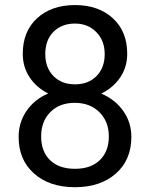

<svg xmlns="http://www.w3.org/2000/svg" viewBox="-20 -741 602 770"><path d="M490.2 -525.4C490.2 -585.3 470.9 -632.8 432.4 -668C393.8 -703.1 343.3 -720.7 280.8 -720.7C217.9 -720.7 167.3 -703.1 128.9 -668C90.5 -632.8 71.3 -585.3 71.3 -525.4C71.3 -490.2 80.4 -458.8 98.6 -431.2C116.9 -403.5 141.8 -381.8 173.3 -366.2C136.2 -350.3 107.2 -326.8 86.2 -295.9C65.2 -265 54.7 -230.3 54.7 -191.9C54.7 -130.7 75.3 -81.8 116.5 -45.2C157.6 -8.5 212.4 9.8 280.8 9.8C348.5 9.8 403.1 -8.5 444.6 -44.9C486.1 -81.4 506.8 -130.4 506.8 -191.9C506.8 -230.6 496 -265.3 474.4 -295.9C452.7 -326.5 423.3 -349.8 386.2 -365.7C418.1 -381.3 443.4 -403 462.2 -430.7C480.9 -458.3 490.2 -489.9 490.2 -525.4ZM416.5 -193.8C416.5 -153.8 404.5 -122.2 380.4 -98.9C356.3 -75.6 323.1 -64 280.8 -64C238.1 -64 204.8 -75.5 180.9 -98.6C157 -121.7 145 -153.5 145 -193.8C145 -234.2 157.3 -266.8 181.9 -291.5C206.5 -316.2 239.1 -328.6 279.8 -328.6C320.5 -328.6 353.4 -316.1 378.7 -291C403.9 -266 416.5 -233.6 416.5 -193.8ZM280.8 -646.5C315.3 -646.5 343.8 -635.1 366.2 -612.3C388.7 -589.5 399.9 -560.1 399.9 -523.9C399.9 -487.8 389.1 -458.6 367.4 -436.3C345.8 -414 316.9 -402.8 280.8 -402.8C244.6 -402.8 215.7 -414 194.1 -436.3C172.4 -458.6 161.6 -487.8 161.6 -523.9C161.6 -561.7 172.6 -591.6 194.6 -613.5C216.6 -635.5 245.3 -646.5 280.8 -646.5Z"/></svg>

Font: Roboto1
Style: rg
Weight: 400
Designer: Google
Version: Version 2.137; 2017